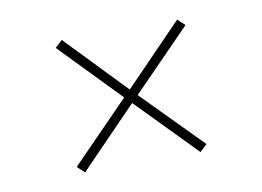

<svg xmlns="http://www.w3.org/2000/svg" viewBox="-45 -518 575 421"><g transform="rotate(-10 242.5 -307.5)"><path d="M387 -440 257 -307 387 -175 371 -160 242 -292 114 -160 98 -175 227 -307 98 -440 114 -455 242 -322 371 -455Z"/></g></svg>

Font: FiraSans
Style: Regular
Weight: 150
Designer: Carrois Corporate & Edenspiekermann AG
Foundry: Carrois Corporate GbR & Edenspiekermann AG
Version: Version 3.106;PS 003.106;hotconv 1.0.70;makeotf.lib2.5.58329